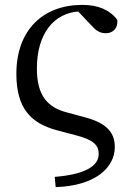

<svg xmlns="http://www.w3.org/2000/svg" viewBox="-20 -556 542 786"><path d="M208 210C370 205 450 130 450 46C450 -9 422 -50 331 -75L253 -96C173 -117 131 -167 131 -275C131 -422 203 -501 300 -509L356 -450C372 -432 388 -420 413 -420C444 -420 464 -442 460 -475C429 -516 381 -536 317 -536C156 -536 47 -433 47 -254C47 -114 105 -52 212 -23L295 -1C366 18 384 40 384 75C384 126 322 159 204 168Z"/></svg>

Font: Noto Serif TC Medium
Style: Regular
Weight: 500
Designer: Ryoko NISHIZUKA 西塚涼子 (kana & ideographs); Frank Grießhammer (Latin, Greek & Cyrillic); Wenlong ZHANG 张文龙 (bopomofo); San
Foundry: Adobe
Version: Version 2.001;hotconv 1.1.0;makeotfexe 2.6.0